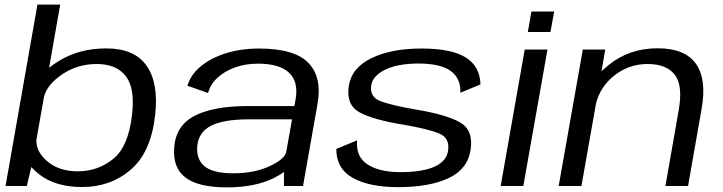

<svg xmlns="http://www.w3.org/2000/svg" viewBox="-20 -805 3130 831"><path d="M4 0 142 -785H240.5L192.5 -511.5Q210.5 -526 234.5 -541Q323 -595.5 440 -595.5Q562 -595.5 614.5 -520.5Q667 -445.5 651.5 -307Q633.5 -145.5 545.8 -70.5Q458 4.5 336 4.5Q219.5 4.5 149.5 -50.5Q129 -66.5 115.5 -82L96 0ZM170 -383.5 138 -202.5Q134 -152 181 -110Q232.5 -63.5 316.5 -63.5Q403.5 -63.5 469.5 -116.8Q535.5 -170 551 -305Q565.5 -421 525.2 -474.5Q485 -528 398 -528Q314 -528 246.5 -481.5Q182 -437 170 -383.5Z M1209 0V-61Q1190 -46.5 1163.5 -33.5Q1082 6 962 6Q839.5 6 783.2 -36.2Q727 -78.5 734 -167Q741 -262 822.8 -304Q904.5 -346 1054 -346H1254L1259.5 -376Q1272.5 -451.5 1230.8 -490.5Q1189 -529.5 1096.5 -529.5Q1043.5 -529.5 998.2 -513.5Q953 -497.5 921.8 -469Q890.5 -440.5 880.5 -402.5L791 -434Q806.5 -484 851.5 -520Q896.5 -556 960.8 -575.5Q1025 -595 1099.5 -595Q1255 -595 1314.8 -532.8Q1374.5 -470.5 1354.5 -356.5L1291.5 0ZM1219 -148 1244 -288.5H1057Q949 -288.5 894.8 -261.5Q840.5 -234.5 834 -175Q828 -118 864 -86.5Q900 -55 990 -55Q1081.5 -55 1147.5 -86Q1213.5 -117 1219 -148Z M1703 5Q1579.5 5 1507.5 -34.8Q1435.5 -74.5 1435.5 -160.5L1525.5 -197.5Q1519.5 -126 1571.2 -93Q1623 -60 1711.5 -60Q1809.5 -60 1861.8 -84.2Q1914 -108.5 1919.5 -154.5Q1927 -208 1880.8 -227.2Q1834.5 -246.5 1731 -264.5Q1597 -286 1537.2 -318.2Q1477.5 -350.5 1489.5 -432Q1501.5 -511.5 1587.5 -553.2Q1673.5 -595 1804 -595Q1933.5 -595 1995.5 -556.5Q2057.5 -518 2059.5 -439.5L1972.5 -403.5Q1975 -466.5 1930.2 -498.2Q1885.5 -530 1792 -530Q1700 -530 1645.8 -502.8Q1591.5 -475.5 1586.5 -433.5Q1580 -384 1628.5 -366.5Q1677 -349 1776 -331.5Q1911 -309.5 1970.2 -275.8Q2029.5 -242 2017 -158.5Q2005.5 -74 1922.5 -34.5Q1839.5 5 1703 5Z M2147 0 2251 -590.5H2349.5L2245 0ZM2280 -755H2378.5L2362.5 -666.5H2264.5Z M2398 0 2502.5 -590.5H2599.5L2583.5 -496.5Q2598.5 -511 2616 -525Q2704.5 -596 2826.5 -596Q2944.5 -596 2992 -529Q3039.5 -462 3016.5 -333L2958 0H2860L2917.5 -328Q2936.5 -435 2900.5 -481.5Q2864.5 -528 2782.5 -528Q2699.5 -528 2635 -475Q2577 -427.5 2559.5 -356.5L2496.5 0Z"/></svg>

Font: Anybody ExtraExpanded Regular
Style: Italic
Weight: 400
Width: 8
Italic angle: -10°
Designer: Tyler Finck
Foundry: Etcetera Type Company
Version: Version 1.010; ttfautohint (v1.8.3) -l 8 -r 50 -G 200 -x 14 